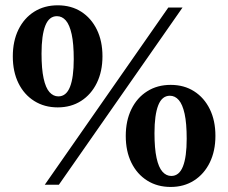

<svg xmlns="http://www.w3.org/2000/svg" viewBox="-20 -714 882 742"><path d="M153 0 630.5 -685H685.5L207.5 0ZM205.5 -341.5Q236 -341.5 250.5 -378.2Q265 -415 265 -485.5Q265 -545 257 -581.5Q249 -618 234.5 -634.8Q220 -651.5 200 -651.5Q169.5 -651.5 155 -614.5Q140.5 -577.5 140.5 -507Q140.5 -448 148.5 -411.2Q156.5 -374.5 171.2 -358Q186 -341.5 205.5 -341.5ZM203 -299Q151.5 -299 112.2 -323.8Q73 -348.5 51.2 -392.8Q29.5 -437 29.5 -496Q29.5 -555 51.2 -599.5Q73 -644 112.2 -668.8Q151.5 -693.5 203 -693.5Q255 -693.5 293.8 -668.8Q332.5 -644 354.2 -599.8Q376 -555.5 376 -496.5Q376 -438 354.2 -393.5Q332.5 -349 293.5 -324Q254.5 -299 203 -299ZM642 -34Q672.5 -34 687 -70.8Q701.5 -107.5 701.5 -178Q701.5 -237.5 693.5 -274Q685.5 -310.5 671 -327.2Q656.5 -344 636.5 -344Q606 -344 591.5 -307Q577 -270 577 -199.5Q577 -140.5 585 -103.8Q593 -67 607.8 -50.5Q622.5 -34 642 -34ZM639.5 8.5Q588 8.5 548.8 -16.2Q509.5 -41 487.8 -85.2Q466 -129.5 466 -188.5Q466 -247.5 487.8 -292Q509.5 -336.5 548.8 -361.2Q588 -386 639.5 -386Q691.5 -386 730.2 -361.2Q769 -336.5 790.8 -292.2Q812.5 -248 812.5 -189Q812.5 -130.5 790.8 -86Q769 -41.5 730 -16.5Q691 8.5 639.5 8.5Z"/></svg>

Font: Newsreader 36pt
Style: Bold
Weight: 700
Designer: Hugues Gentile
Foundry: Production Type
Version: Version 1.003